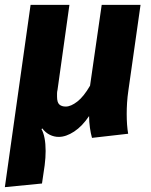

<svg xmlns="http://www.w3.org/2000/svg" viewBox="-32 -551 624 791"><path d="M547 -531 497 -179Q493 -152 491.5 -128Q490 -104 490 -82Q490 -34 496 0L347 17Q342 0 338.5 -24.5Q335 -49 335 -73Q307 -31 273.5 -9Q240 13 210 13Q191 13 173.5 4.5Q156 -4 142 -22L139 -19Q147 -5 151.5 18Q156 41 156 71Q156 85 155 99.5Q154 114 152 130L141 205L-12 220L94 -531H254L205 -181Q203 -173 203 -166V-153Q203 -129 212.5 -120.5Q222 -112 239 -112Q260 -112 286.5 -132.5Q313 -153 339 -198L387 -531Z"/></svg>

Font: Qjlgwqiwhsfqbnnlvksmvfsycuq
Style: Regular
Weight: 700
Italic angle: -8°
Designer: Carrois Corporate & Edenspiekermann
Foundry: Carrois Corporate GbR & Edenspiekermann AG
Version: Version 2.001